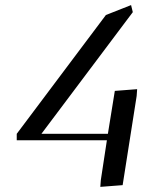

<svg xmlns="http://www.w3.org/2000/svg" viewBox="-20 -729 616 756"><path d="M45.9 -176.8V-202.1L397 -669.9L496.1 -709L502.9 -681.2L143.1 -202.1H404.8L432.1 -371.1L520 -377.9L518.1 -351.1L462.9 0L375 6.8L377 -20L400.9 -176.8Z"/></svg>

Font: Dihjauti S
Style: Bold Italic
Weight: 700
Italic angle: -9°
Designer: T. Christopher White
Version: Version 3.0.0